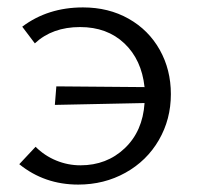

<svg xmlns="http://www.w3.org/2000/svg" viewBox="-20 -492 532 518"><path d="M441 -238Q441 -170 408.5 -114Q376 -58 318.5 -26Q261 6 191 6Q100 6 32 -49L76 -96Q100 -72 131.5 -59Q163 -46 197 -46Q268 -46 316.5 -92Q365 -138 370 -214L128 -209L132 -259L370 -257Q362 -331 315.5 -375Q269 -419 196 -419Q121 -419 74 -375L40 -420Q109 -472 204 -472Q273 -472 327 -441.5Q381 -411 411 -357.5Q441 -304 441 -238Z"/></svg>

Font: Ysabeau SC
Style: Regular
Weight: 400
Designer: Christian Thalmann (Catharsis Fonts)
Version: Version 0.003